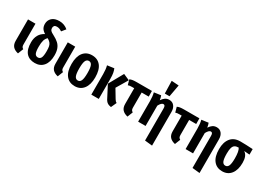

<svg xmlns="http://www.w3.org/2000/svg" viewBox="-10 -1822 4177 3037"><g transform="rotate(30 2079.0 -303.5)"><path d="M184 -152Q184 -124 191.5 -109.5Q199 -95 218 -84L179 15Q114 1 81 -36.5Q48 -74 48 -140V-530H184Z M696 -246Q696 -121 639 -53Q582 15 483 15Q381 15 325.5 -48Q270 -111 270 -241Q270 -397 397 -464Q350 -494 332 -526.5Q314 -559 314 -603Q314 -669 360 -712.5Q406 -756 495 -756Q542 -756 582 -740Q622 -724 652 -697L595 -627Q570 -644 548.5 -651.5Q527 -659 502 -659Q472 -659 458 -644Q444 -629 444 -603Q444 -575 459 -557Q474 -539 524 -514Q586 -482 623 -447.5Q660 -413 678 -364.5Q696 -316 696 -246ZM555 -242Q555 -297 548 -329Q541 -361 522 -384Q503 -407 466 -428Q435 -399 422.5 -357Q410 -315 410 -240Q410 -153 427 -119.5Q444 -86 482 -86Q520 -86 537.5 -120Q555 -154 555 -242Z M910 -152Q910 -124 917.5 -109.5Q925 -95 944 -84L905 15Q840 1 807 -36.5Q774 -74 774 -140V-530H910Z M1428 -265Q1428 -132 1370.5 -58Q1313 16 1212 16Q1111 16 1053.5 -56Q996 -128 996 -265Q996 -401 1053 -473.5Q1110 -546 1212 -546Q1314 -546 1371 -475Q1428 -404 1428 -265ZM1137 -265Q1137 -167 1155 -126.5Q1173 -86 1212 -86Q1251 -86 1269 -127Q1287 -168 1287 -265Q1287 -363 1269 -403Q1251 -443 1212 -443Q1173 -443 1155 -402.5Q1137 -362 1137 -265Z M1646 -362V0H1510V-375Q1510 -463 1493 -526L1617 -543Q1631 -509 1638.5 -469.5Q1646 -430 1646 -362ZM1786 -285 1879 -130Q1891 -111 1900 -101.5Q1909 -92 1923 -86L1877 15Q1835 10 1806.5 -10Q1778 -30 1756 -77L1650 -281L1796 -543L1910 -493Z M2218 -84 2179 15Q2114 1 2080.5 -36.5Q2047 -74 2047 -140V-427H2006Q1979 -427 1966 -425Q1953 -423 1935 -417L1909 -510Q1932 -521 1959.5 -525.5Q1987 -530 2040 -530H2311L2312 -427H2183V-152Q2183 -124 2191 -109.5Q2199 -95 2218 -84Z M2745 -395V218L2609 204V-380Q2609 -413 2600 -427Q2591 -441 2573 -441Q2538 -441 2501 -371V0H2365V-375Q2365 -463 2348 -526L2472 -543Q2487 -506 2492 -464Q2519 -505 2549.5 -525.5Q2580 -546 2622 -546Q2679 -546 2712 -505Q2745 -464 2745 -395ZM2634 -816 2594 -596H2508L2502 -825Z M3085 -84 3046 15Q2981 1 2947.5 -36.5Q2914 -74 2914 -140V-427H2873Q2846 -427 2833 -425Q2820 -423 2802 -417L2776 -510Q2799 -521 2826.5 -525.5Q2854 -530 2907 -530H3178L3179 -427H3050V-152Q3050 -124 3058 -109.5Q3066 -95 3085 -84Z M3612 -395V218L3476 204V-380Q3476 -413 3467 -427Q3458 -441 3440 -441Q3405 -441 3368 -371V0H3232V-375Q3232 -463 3215 -526L3339 -543Q3354 -506 3359 -464Q3386 -505 3416.5 -525.5Q3447 -546 3489 -546Q3546 -546 3579 -505Q3612 -464 3612 -395Z M4151 -429 4050 -437Q4088 -412 4105 -369Q4122 -326 4122 -261Q4122 -131 4064.5 -57.5Q4007 16 3906 16Q3805 16 3747.5 -56Q3690 -128 3690 -265Q3690 -392 3749.5 -465Q3809 -538 3924 -538Q4015 -538 4151 -530ZM3981 -261Q3981 -392 3948 -440Q3904 -440 3879 -424Q3854 -408 3842.5 -370.5Q3831 -333 3831 -265Q3831 -166 3849 -126Q3867 -86 3906 -86Q3945 -86 3963 -126.5Q3981 -167 3981 -261Z"/></g></svg>

Font: Fira Sans Compressed SemiBold
Style: Regular
Weight: 600
Width: 1
Designer: bBox Type GmbH & Carrois Corporate GbR & Edenspiekermann AG
Foundry: bBox Type GmbH & Carrois Corporate GbR & Edenspiekermann AG
Version: Version 4.301